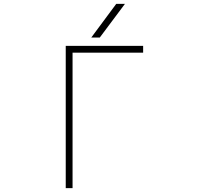

<svg xmlns="http://www.w3.org/2000/svg" viewBox="-20 -969 1040 991"><path d="M354.5 -697.3V2H319.3V-732.4H718.8V-697.3ZM495.1 -775.4H451.2L580.1 -949.2H625Z"/></svg>

Font: Gen Shin Gothic Monospace ExtraLight
Style: Regular
Weight: 200
Designer: [Source Han Sans]
Ryoko NISHIZUKA  (kana & ideographs); Paul D. Hunt (Latin, Greek & Cyrillic); Wenlong ZHANG  (bopomofo
Version: Version 1.002.20150607